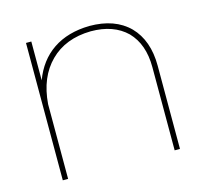

<svg xmlns="http://www.w3.org/2000/svg" viewBox="-82 -608 742 698"><g transform="rotate(-15 289.5 -258.5)"><path d="M460 -463C424 -499 374 -517 310 -517C256 -516 210 -503 173 -478C136 -453 109 -417 92 -371V-517H72V0H92V-281C97 -348 119 -400 157 -438C195 -476 246 -496 310 -497C367 -497 412 -481 445 -449C477 -416 493 -371 493 -313V0H513V-313C513 -377 495 -427 460 -463Z"/></g></svg>

Font: Argentum Sans Thin
Style: Regular
Weight: 250
Designer: Julieta Ulanovsky
Foundry: Julieta Ulanovsky
Version: Version 5.001;February 15, 2019;FontCreator 11.5.0.2425 64-b